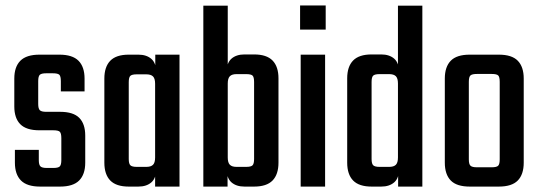

<svg xmlns="http://www.w3.org/2000/svg" viewBox="-20 -690 1996 710"><path d="M206.8 -98V-179.1Q206.8 -197.2 201.2 -202.7Q195.6 -208.2 177.1 -208.2H125.6Q77.2 -208.2 55 -230.7Q32.9 -253.1 32.9 -296.5V-399.5Q32.9 -442.8 55.3 -465.4Q77.8 -487.9 126.2 -487.9H199.4Q247.8 -487.9 270.3 -465.4Q292.7 -442.8 292.7 -399.5V-352H205V-389.9Q205 -408 199.4 -413.5Q193.8 -419 175.2 -419H151Q133.3 -419 127.3 -413.5Q121.3 -408 121.3 -389.9V-305.6Q121.3 -288.3 127.3 -282.4Q133.3 -276.5 151 -276.5H202.5Q250.9 -276.5 273.1 -254.2Q295.2 -231.8 295.2 -188.5V-88.5Q295.2 -45.1 272.7 -22.5Q250.3 0 201.9 0H128.4Q80 0 57.6 -22.5Q35.1 -45.1 35.1 -88.5V-135.8H123.5V-98Q123.5 -80.7 129.5 -74.8Q135.5 -68.9 153.2 -68.9H177.1Q195.6 -68.9 201.2 -74.8Q206.8 -80.7 206.8 -98Z M456.1 -227.4H365.9V-399.5Q365.9 -442.8 387.8 -465.4Q409.7 -487.9 456.2 -487.9H491.6Q522 -487.9 540 -472Q558 -456.1 558 -420.4V-352.5H553.6V-380.3Q553.6 -399.5 545.9 -407.3Q538.2 -415.1 521 -415.1H485.9Q468.1 -415.1 462.1 -409.6Q456.1 -404.1 456.1 -386ZM643.8 0H553.6V-418.2L554.2 -424.5V-487.9H643.8ZM365.9 -260.6H456.1V-102Q456.1 -84.7 462.1 -78.8Q468.1 -72.9 485.9 -72.9H521Q538.2 -72.9 545.9 -80.7Q553.6 -88.4 553.6 -107.6V-133.8H558V-67.5Q558 -31.8 540 -15.9Q522 0 491.6 0H456.2Q409.7 0 387.8 -22.5Q365.9 -45.1 365.9 -88.5Z M919.6 -261.4H1009.8V-88.5Q1009.8 -45.1 987.9 -22.5Q966 0 919.5 0H884.1Q853.7 0 835.7 -15.9Q817.7 -31.8 817.7 -67.5V-130.7L822.2 -131.4V-107.6Q822.2 -88.4 830 -80.7Q837.7 -72.9 854.7 -72.9H889.9Q908.4 -72.9 914 -78.8Q919.6 -84.7 919.6 -102ZM1009.8 -228.2H919.6V-386.8Q919.6 -404.9 914 -410.4Q908.4 -415.9 889.9 -415.9H854.7Q837.7 -415.9 830 -408.1Q822.2 -400.3 822.2 -381.1V-348.6H817.7V-421.2Q817.7 -456.9 835.7 -472.8Q853.7 -488.7 884.1 -488.7H919.5Q966 -488.7 987.9 -466.2Q1009.8 -443.6 1009.8 -400.3ZM731.9 -669H822.2V-67.4L821.5 -61.8V0H731.9Z M1182.2 0H1091.9V-487.9H1182.2ZM1089.7 -580.6V-669.8H1184.4V-580.6Z M1354.1 -228.2H1263.9V-400.3Q1263.9 -443.6 1285.8 -466.2Q1307.7 -488.7 1354.2 -488.7H1389.6Q1420 -488.7 1438 -472.8Q1456 -456.9 1456 -421.2V-348.6H1451.6V-381.1Q1451.6 -400.3 1443.9 -408.1Q1436.2 -415.9 1419 -415.9H1383.9Q1366.1 -415.9 1360.1 -410.4Q1354.1 -404.9 1354.1 -386.8ZM1451.6 -669H1541.8V0H1452.2V-61.8L1451.6 -67.4ZM1263.9 -261.4H1354.1V-102Q1354.1 -84.7 1360.1 -78.8Q1366.1 -72.9 1383.9 -72.9H1419Q1436.2 -72.9 1443.9 -80.7Q1451.6 -88.4 1451.6 -107.6V-131.4L1456 -130.7V-67.5Q1456 -31.8 1438 -15.9Q1420 0 1389.6 0H1354.2Q1307.7 0 1285.8 -22.5Q1263.9 -45.1 1263.9 -88.5Z M1827.9 -159.9V-387.4Q1827.9 -405.5 1822.3 -411Q1816.7 -416.5 1798.1 -416.5H1768.1V-487.9H1824.4Q1872.8 -487.9 1894.7 -465.4Q1916.7 -442.8 1916.7 -399.5V-159.9ZM1827.9 -100.5V-202.1H1916.7V-88.5Q1916.7 -45.1 1894.7 -22.5Q1872.8 0 1824.4 0H1762.6V-71.4H1798.1Q1816.7 -71.4 1822.3 -77.3Q1827.9 -83.2 1827.9 -100.5ZM1713.7 -387.4V-159.1H1624.9V-399.5Q1624.9 -442.8 1646.9 -465.4Q1668.8 -487.9 1717.2 -487.9H1773.5V-416.5H1743.5Q1725.7 -416.5 1719.7 -411Q1713.7 -405.5 1713.7 -387.4ZM1713.7 -208.5V-100.5Q1713.7 -83.2 1719.7 -77.3Q1725.7 -71.4 1743.5 -71.4H1771.1V0H1717.2Q1668.8 0 1646.9 -22.5Q1624.9 -45.1 1624.9 -88.5V-208.5Z"/></svg>

Font: Teko Variable Light
Style: Regular
Weight: 300
Designer: Manushi Parikh, Jonny Pinhorn
Foundry: Indian Type Foundry
Version: Version 3.000